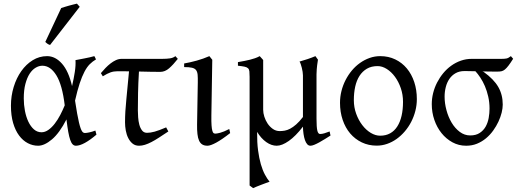

<svg xmlns="http://www.w3.org/2000/svg" viewBox="-20 -772 2791 1037"><path d="M204.1 -57.6Q223.1 -57.6 241.2 -70.3Q259.3 -83 275.4 -103.8Q291.5 -124.5 305.2 -150.6Q318.8 -176.8 329.6 -203.1Q316.4 -313.5 284.4 -365.2Q252.4 -417 209 -417Q190.4 -417 172.4 -406.2Q154.3 -395.5 140.1 -373.8Q126 -352.1 117.2 -318.8Q108.4 -285.6 108.4 -240.7Q108.4 -206.1 114.7 -173.1Q121.1 -140.1 133.3 -114.5Q145.5 -88.9 163.3 -73.2Q181.2 -57.6 204.1 -57.6ZM498.5 -451.2Q480 -440.4 464.8 -425.3Q449.7 -410.2 436.3 -384.8Q422.9 -359.4 410.4 -321.8Q397.9 -284.2 385.3 -228.5Q391.6 -187.5 396.7 -158.7Q401.9 -129.9 406.5 -110.6Q411.1 -91.3 415.3 -79.8Q419.4 -68.4 423.3 -62.7Q427.2 -57.1 431.2 -55.4Q435.1 -53.7 439 -53.7Q446.8 -53.7 462.2 -56.9Q477.5 -60.1 495.1 -66.9Q496.1 -62.5 497.6 -57.6Q499 -52.7 501 -44.9Q467.3 -16.1 439 -0.5Q410.6 15.1 390.1 15.1Q379.9 15.1 372.6 7.8Q365.2 0.5 359.4 -16.1Q353.5 -32.7 348.6 -60.1Q343.8 -87.4 338.9 -127Q301.8 -54.2 261 -19.5Q220.2 15.1 186 15.1Q156.7 15.1 130.1 1.2Q103.5 -12.7 83.3 -39.8Q63 -66.9 51 -107.4Q39.1 -147.9 39.1 -201.2Q39.1 -253.9 54 -302.5Q68.8 -351.1 95 -387.9Q121.1 -424.8 156.7 -446.8Q192.4 -468.8 234.4 -468.8Q278.8 -468.8 314.7 -428.2Q350.6 -387.7 369.1 -307.1L370.1 -311.5Q378.4 -347.2 384 -383.1Q389.6 -418.9 387.7 -447.3Q398.4 -449.2 411.1 -451.7Q423.8 -454.1 437.5 -456.8Q451.2 -459.5 464.4 -462.4Q477.5 -465.3 489.3 -468.8Q493.2 -463.4 494.6 -459Q496.1 -454.6 498.5 -451.2ZM250.5 -529.3Q246.6 -530.3 243.7 -531.5Q240.7 -532.7 237.8 -534.7Q234.9 -536.6 231.9 -539.1Q229 -541.5 224.6 -545.4L310.5 -728.5Q318.4 -731.4 329.1 -734.6Q339.8 -737.8 351.6 -741.2Q363.3 -744.6 374.8 -747.3Q386.2 -750 395.5 -752.4L410.6 -735.4Z M889.2 -62Q861.3 -43.5 839.1 -29.1Q816.9 -14.6 798.1 -4.9Q779.3 4.9 762.9 10Q746.6 15.1 731 15.1Q710.4 15.1 696.3 3.7Q682.1 -7.8 672.9 -25.9Q663.6 -43.9 659.4 -66.7Q655.3 -89.4 655.3 -111.3Q655.3 -167.5 662.6 -237.5Q669.9 -307.6 676.8 -386.7Q664.6 -386.7 653.8 -387Q643.1 -387.2 634.3 -387.2H614.3Q594.2 -387.2 576.9 -381.1Q559.6 -375 535.2 -359.9L524.9 -377Q536.6 -391.1 549.8 -404.8Q563 -418.5 577.1 -429.4Q591.3 -440.4 606.4 -447.3Q621.6 -454.1 637.2 -454.1H856Q880.4 -454.1 898.2 -456.8Q916 -459.5 927.2 -468.8L940.4 -454.1Q915.5 -422.4 893.3 -403.1Q871.1 -383.8 845.7 -383.8Q824.7 -383.8 793.7 -384.3Q762.7 -384.8 730.5 -385.7Q726.6 -321.3 725.6 -269Q724.6 -216.8 724.6 -175.3Q724.6 -159.7 726.1 -138.7Q727.5 -117.7 732.4 -99.1Q737.3 -80.6 747.1 -67.6Q756.8 -54.7 773.9 -54.7Q783.2 -54.7 793.2 -56.2Q803.2 -57.6 815.4 -61Q827.6 -64.5 842.8 -70.1Q857.9 -75.7 877.4 -84L889.2 -62Z M1223.1 -53.2Q1178.2 -18.1 1147.5 -1.5Q1116.7 15.1 1100.6 15.1Q1083.5 15.1 1072.5 8.3Q1061.5 1.5 1055.2 -12.5Q1048.8 -26.4 1046.4 -48.1Q1043.9 -69.8 1044.4 -99.1L1048.3 -326.7Q1048.8 -352.1 1047.4 -368.2Q1045.9 -384.3 1038.8 -393.6Q1031.7 -402.8 1016.6 -406.2Q1001.5 -409.7 974.6 -409.7V-429.2Q1006.3 -434.6 1042.5 -444.6Q1078.6 -454.6 1110.8 -468.8L1126.5 -449.2L1121.6 -147.9Q1121.1 -114.3 1122.6 -94.7Q1124 -75.2 1127 -65.2Q1129.9 -55.2 1134 -52.7Q1138.2 -50.3 1143.6 -50.3Q1150.9 -50.3 1169.2 -54.9Q1187.5 -59.6 1218.3 -75.2L1223.1 -53.2Z M1765.1 -40Q1750.5 -30.8 1734.9 -21Q1719.2 -11.2 1704.6 -3.2Q1689.9 4.9 1677.5 10Q1665 15.1 1656.7 15.1Q1646.5 15.1 1639.2 6.8Q1631.8 -1.5 1627 -15.6Q1622.1 -29.8 1619.4 -48.3Q1616.7 -66.9 1616.2 -87.9Q1576.7 -36.6 1539.8 -10.7Q1502.9 15.1 1474.6 15.1Q1445.8 15.1 1418 -4.6Q1390.1 -24.4 1368.7 -59.6V-56.6Q1368.2 -2.4 1373.8 40Q1379.4 82.5 1388.9 115.2Q1398.4 147.9 1410.9 171.1Q1423.3 194.3 1436 209.5Q1428.7 211.9 1416.3 216.6Q1403.8 221.2 1390.4 226.3Q1377 231.4 1365 236.3Q1353 241.2 1347.2 244.1L1328.1 230V-356.9Q1328.1 -376 1326.9 -386.7Q1325.7 -397.5 1319.6 -403.3Q1313.5 -409.2 1300.8 -411.9Q1288.1 -414.6 1265.1 -417V-436.5Q1284.2 -439.9 1300 -442.9Q1315.9 -445.8 1330.1 -449.5Q1344.2 -453.1 1357.2 -457.5Q1370.1 -461.9 1382.8 -468.8Q1382.8 -468.8 1385 -466.3Q1387.2 -463.9 1390.1 -460.7Q1393.1 -457.5 1396.2 -453.9Q1399.4 -450.2 1401.4 -447.8V-178.7Q1401.4 -161.6 1407.7 -141.6Q1414.1 -121.6 1425.5 -104.5Q1437 -87.4 1453.6 -75.7Q1470.2 -64 1490.7 -64Q1503.9 -64 1517.8 -66.4Q1531.7 -68.8 1547.1 -76.9Q1562.5 -85 1579.6 -99.9Q1596.7 -114.7 1616.2 -140.1V-365.2Q1616.2 -373 1614.5 -384Q1612.8 -395 1610.1 -405.8Q1607.4 -416.5 1604.2 -425.8Q1601.1 -435.1 1597.7 -439.5Q1619.1 -445.3 1641.4 -452.9Q1663.6 -460.4 1683.6 -468.8L1697.3 -449.7Q1695.3 -437 1692.9 -419.2Q1690.4 -401.4 1689.5 -370.6V-130.9Q1689.5 -85.4 1693.8 -66.9Q1698.2 -48.3 1708.5 -48.3Q1719.2 -48.3 1731.7 -52Q1744.1 -55.7 1760.3 -62Z M2156.7 -222.2Q2156.7 -260.7 2144.8 -295.7Q2132.8 -330.6 2113.3 -357.2Q2093.8 -383.8 2069.1 -399.4Q2044.4 -415 2019.5 -415Q1985.8 -415 1961.7 -400.9Q1937.5 -386.7 1921.6 -362.1Q1905.8 -337.4 1898.4 -303.7Q1891.1 -270 1891.1 -231Q1891.1 -192.4 1903.8 -157.5Q1916.5 -122.6 1936.8 -96.2Q1957 -69.8 1982.4 -54.4Q2007.8 -39.1 2033.2 -39.1Q2064 -39.1 2087.2 -52Q2110.4 -64.9 2125.7 -88.9Q2141.1 -112.8 2148.9 -146.5Q2156.7 -180.2 2156.7 -222.2ZM2231.4 -236.8Q2231.4 -204.6 2223.4 -173.1Q2215.3 -141.6 2200.9 -113.8Q2186.5 -85.9 2166.3 -62.3Q2146 -38.6 2122.1 -21.5Q2098.1 -4.4 2070.8 5.1Q2043.5 14.6 2014.6 14.6Q1970.7 14.6 1934.1 -2.9Q1897.5 -20.5 1871.3 -51.3Q1845.2 -82 1830.8 -124.5Q1816.4 -167 1816.4 -216.8Q1816.4 -249 1824.2 -280.3Q1832 -311.5 1846.4 -339.6Q1860.8 -367.7 1880.6 -391.4Q1900.4 -415 1924.6 -432.1Q1948.7 -449.2 1976.3 -459Q2003.9 -468.8 2033.7 -468.8Q2078.1 -468.8 2114.7 -451.2Q2151.4 -433.6 2177.2 -402.6Q2203.1 -371.6 2217.3 -329.1Q2231.4 -286.6 2231.4 -236.8Z M2624 -185.5Q2624 -219.7 2616.9 -250.5Q2609.9 -281.2 2598.9 -306.9Q2587.9 -332.5 2574.2 -353Q2560.5 -373.5 2547.9 -387.2Q2528.3 -387.7 2512.7 -387.9Q2497.1 -388.2 2488.8 -388.2Q2460.9 -388.2 2440.7 -376.7Q2420.4 -365.2 2407.2 -345.9Q2394 -326.7 2387.7 -301.8Q2381.3 -276.9 2381.3 -250Q2381.3 -213.9 2391.4 -176.8Q2401.4 -139.6 2419.4 -109.4Q2437.5 -79.1 2463.1 -59.8Q2488.8 -40.5 2519.5 -40.5Q2550.8 -40.5 2571 -54Q2591.3 -67.4 2603 -88.1Q2614.7 -108.9 2619.4 -134.8Q2624 -160.6 2624 -185.5ZM2751.5 -454.6Q2736.8 -431.2 2726.3 -417.5Q2715.8 -403.8 2706.8 -396.5Q2697.8 -389.2 2688.5 -387.2Q2679.2 -385.3 2666.5 -385.3Q2650.9 -385.3 2629.6 -385.5Q2608.4 -385.7 2585.4 -386.2Q2589.8 -384.8 2592.8 -383.3Q2647 -344.2 2671.1 -302.5Q2695.3 -260.7 2695.3 -207Q2695.3 -187.5 2689.5 -163.6Q2683.6 -139.6 2672.1 -115Q2660.6 -90.3 2643.8 -66.9Q2627 -43.5 2605 -25.1Q2583 -6.8 2556.2 4.2Q2529.3 15.1 2497.6 15.1Q2457.5 15.1 2423.6 -3.4Q2389.6 -22 2364.7 -53Q2339.8 -84 2325.9 -124.5Q2312 -165 2312 -209.5Q2312 -239.3 2319.3 -269Q2326.7 -298.8 2340.6 -325.9Q2354.5 -353 2373.8 -376.5Q2393.1 -399.9 2417.2 -417.2Q2441.4 -434.6 2469.2 -444.3Q2497.1 -454.1 2527.8 -454.1H2677.2Q2691.9 -454.1 2700.7 -454.3Q2709.5 -454.6 2715.6 -456.1Q2721.7 -457.5 2726.8 -460.4Q2731.9 -463.4 2739.3 -468.8L2751.5 -454.6Z"/></svg>

Font: Gentium
Style: Regular
Weight: 400
Designer: J. Victor Gaultney
Version: Version 1.03; 2011; OFL 1.1 release